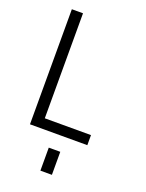

<svg xmlns="http://www.w3.org/2000/svg" viewBox="-154 -701 746 980"><g transform="rotate(20 219.0 -210.5)"><path d="M61.5 -625H122.1V-54.7H373V0H61.5ZM192.4 79.1H254.9V204.1H192.4Z"/></g></svg>

Font: Sudo Light
Style: Regular
Weight: 300
Monospace: yes
Designer: Jens Kutilek
Foundry: Jens Kutilek
Version: Version 0.040